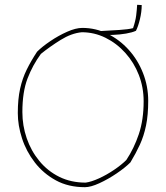

<svg xmlns="http://www.w3.org/2000/svg" viewBox="-20 -767 692 798"><path d="M333 11Q264 11 212 -17.5Q160 -46 124.5 -92Q89 -138 71.5 -192Q54 -246 54 -297Q54 -355 63.5 -398Q73 -441 91 -477.5Q109 -514 134 -552Q155 -573 189 -596Q223 -619 259 -635Q295 -651 322 -651Q378 -651 427.5 -626.5Q477 -602 515 -560Q553 -518 574.5 -463Q596 -408 596 -348Q596 -289 587 -245.5Q578 -202 561.5 -166Q545 -130 522 -92Q500 -70 464.5 -46Q429 -22 393 -5.5Q357 11 333 11ZM336 -8Q359 -11 391 -25.5Q423 -40 454 -61Q485 -82 505 -102Q537 -150 557 -209.5Q577 -269 577 -346Q577 -404 557 -455.5Q537 -507 501 -547Q465 -587 418.5 -610Q372 -633 320 -633Q277 -629 232 -601Q187 -573 150 -543Q116 -497 94.5 -441Q73 -385 73 -301Q73 -245 91 -192.5Q109 -140 143.5 -98Q178 -56 226.5 -32Q275 -8 336 -8ZM545 -639Q530 -632 504 -627.5Q478 -623 449.5 -622Q421 -621 398 -622V-638Q439 -640 476.5 -642.5Q514 -645 533 -650Q543 -679 546 -703Q549 -727 550 -747L569 -746Q569 -718 561.5 -687Q554 -656 545 -639Z"/></svg>

Font: Labrada Thin
Style: Regular
Weight: 100
Designer: Mercedes Jáuregui
Foundry: Omnibus-Type Team
Version: Version 1.000; ttfautohint (v1.8.4.7-5d5b)